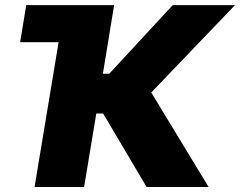

<svg xmlns="http://www.w3.org/2000/svg" viewBox="-20 -748 960 768"><path d="M566.4 0 392.6 -293.9H365.2L316.4 0H118.2L214.4 -579.1H60.5L85 -727.5H436.5L391.6 -453.1H417L670.9 -727.5H919.9L585 -377.9L814.5 0Z"/></svg>

Font: Inter Tight Black
Style: Italic
Weight: 900
Italic angle: -9.39999°
Designer: Rasmus Andersson
Foundry: rsms
Version: Version 3.004; ttfautohint (v1.8.4.7-5d5b)